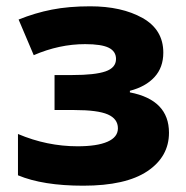

<svg xmlns="http://www.w3.org/2000/svg" viewBox="-20 -579 591 609"><path d="M498 -412Q498 -365 470 -334.5Q442 -304 392 -291V-286Q516 -262 516 -158Q516 -82 447.5 -36Q379 10 244 10Q116 10 37 -23V-154Q129 -115 226 -115Q288 -115 321 -129.5Q354 -144 354 -172Q354 -202 322 -216Q290 -230 216 -230H153V-341H210Q281 -341 314.5 -352.5Q348 -364 348 -392Q348 -416 325 -427.5Q302 -439 250 -439Q168 -439 87 -404L39 -517Q91 -538 144.5 -548.5Q198 -559 266 -559Q366 -559 432 -522Q498 -485 498 -412Z"/></svg>

Font: Noto Sans UI ExtraBold
Style: Regular
Weight: 800
Designer: Monotype Design Team
Foundry: Monotype Imaging Inc.
Version: Version 1.001